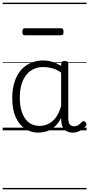

<svg xmlns="http://www.w3.org/2000/svg" viewBox="-20 -968 663 1426"><path d="M265 17Q210 17 166 -12Q122 -41 96.5 -98Q71 -155 71 -238Q71 -288 80.5 -331Q90 -374 109 -408.5Q128 -443 156 -467.5Q184 -492 220.5 -505.5Q257 -519 301 -519Q335 -519 368 -509Q401 -499 434 -479V-495Q434 -506 440.5 -510.5Q447 -515 461 -515Q475 -515 481 -510.5Q487 -506 487 -496V-91Q487 -70 491.5 -56.5Q496 -43 506 -36.5Q516 -30 531 -30Q541 -30 550.5 -33.5Q560 -37 569.5 -44.5Q579 -52 590 -63Q595 -69 601.5 -68.5Q608 -68 614 -61Q621 -55 622 -48Q623 -41 619 -34Q608 -19 592 -7.5Q576 4 558 10.5Q540 17 522 17Q501 17 485.5 11.5Q470 6 458.5 -5.5Q447 -17 441.5 -33.5Q436 -50 435 -72Q435 -76 434.5 -81.5Q434 -87 434 -92Q411 -47 382 -23.5Q353 0 322.5 8.5Q292 17 265 17ZM127 -242Q127 -180 143.5 -133Q160 -86 192.5 -59.5Q225 -33 274 -33Q306 -33 336.5 -46.5Q367 -60 392.5 -92.5Q418 -125 434 -181V-429Q399 -453 367 -461.5Q335 -470 302 -470Q270 -470 243 -460.5Q216 -451 194.5 -432Q173 -413 158 -385.5Q143 -358 135 -322Q127 -286 127 -242ZM165 -706Q154 -706 150 -712.5Q146 -719 146 -731Q146 -744 150 -751Q154 -758 165 -758H433Q444 -758 448 -751Q452 -744 452 -731Q452 -719 448 -712.5Q444 -706 433 -706ZM0 428H623V438H0ZM0 -20H623V0H0ZM0 -505H623V-500H0ZM0 -948H623V-938H0Z"/></svg>

Font: Playwrite US Modern Guides
Style: Regular
Weight: 400
Designer: Veronika Burian, José Scaglione
Foundry: TypeTogether
Version: Version 1.003